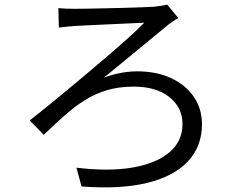

<svg xmlns="http://www.w3.org/2000/svg" viewBox="-20 -765 1040 829"><path d="M332 40 310 -41Q449 -24 551.5 -41.5Q654 -59 711 -107Q768 -155 768 -229Q768 -301 711 -346Q654 -391 558 -391Q493 -391 441.5 -375.5Q390 -360 345.5 -332Q301 -304 258.5 -266Q216 -228 169 -183L108 -245Q152 -279 207 -324Q262 -369 320.5 -418Q379 -467 434 -514Q489 -561 533.5 -601Q578 -641 603 -667Q580 -666 538.5 -664Q497 -662 450 -660Q403 -658 363.5 -656Q324 -654 305 -653Q289 -652 269.5 -650Q250 -648 234 -646L232 -730Q259 -727 302 -727Q318 -727 351.5 -727.5Q385 -728 427.5 -729Q470 -730 513 -731Q556 -732 591.5 -733.5Q627 -735 646 -736Q659 -738 675 -740Q691 -742 702 -745L750 -687Q740 -682 727 -673Q714 -664 706 -658Q669 -627 620 -587Q571 -547 521 -505.5Q471 -464 429 -430Q470 -445 506 -451Q542 -457 572 -457Q655 -457 718 -428Q781 -399 816.5 -347.5Q852 -296 852 -228Q852 -133 791 -68Q730 -3 614 25Q498 53 332 40Z"/></svg>

Font: Chocolate Classical Sans
Style: Regular
Weight: 400
Designer: 田海東、宇文滿月
Foundry: Moonlit Owen
Version: Version 1.001